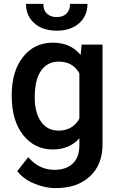

<svg xmlns="http://www.w3.org/2000/svg" viewBox="-20 -757 607 985"><path d="M40 0ZM40 -268.1Q40 -391.1 97.9 -464.6Q155.8 -538.1 251.5 -538.1Q341.8 -538.1 393.6 -475.1L398.9 -528.3H505.9V-16.1Q505.9 87.9 441.2 147.9Q376.5 208 266.6 208Q208.5 208 153.1 183.8Q97.7 159.7 68.8 120.6L125 49.3Q179.7 114.3 259.8 114.3Q318.8 114.3 353 82.3Q387.2 50.3 387.2 -11.7V-47.4Q335.9 9.8 250.5 9.8Q157.7 9.8 98.9 -64Q40 -137.7 40 -268.1ZM158.2 -257.8Q158.2 -178.2 190.7 -132.6Q223.1 -86.9 280.8 -86.9Q352.5 -86.9 387.2 -148.4V-380.9Q353.5 -440.9 281.7 -440.9Q223.1 -440.9 190.7 -394.5Q158.2 -348.1 158.2 -257.8ZM428.7 -737.3Q428.7 -675.8 385.7 -637.7Q342.8 -599.6 271 -599.6Q199.2 -599.6 156.2 -637.7Q113.3 -675.8 113.3 -737.3H202.1Q202.1 -705.1 220.5 -687.3Q238.8 -669.4 271 -669.4Q303.2 -669.4 321.3 -687.3Q339.4 -705.1 339.4 -737.3Z"/></svg>

Font: Roboto Medium
Style: Regular
Weight: 500
Designer: Google
Version: Version 2.134; 2016; ttfautohint (v1.6)